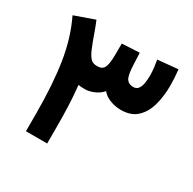

<svg xmlns="http://www.w3.org/2000/svg" viewBox="-149 -819 976 972"><g transform="rotate(30 339.5 -333.5)"><path d="M481 -333.5Q448.7 -333.5 417.7 -345.2Q386.7 -356.9 369.6 -378.9Q352.1 -357.9 324.2 -345.7Q296.4 -333.5 272 -333.5Q263.2 -333.5 252.4 -334Q241.7 -334.5 232.9 -336.4Q239.7 -269 241.7 -214.1Q243.7 -159.2 243.7 -99.6V0H119.6V-101.1Q119.6 -272.9 99.9 -398.4Q80.1 -523.9 30.3 -626.5L146.5 -667.5Q163.6 -626.5 174.3 -594.5Q185.1 -562.5 202.6 -521Q212.4 -498 225.8 -481.7Q239.3 -465.3 266.6 -465.3Q296.9 -465.3 306.9 -486.8Q316.9 -508.3 317.4 -555.7L317.9 -627L419.9 -632.3L422.9 -564.9Q425.3 -503.9 437.7 -484.6Q450.2 -465.3 477.1 -465.3Q496.6 -465.3 506.3 -479Q516.1 -492.7 519.5 -513.9Q522.9 -535.2 522.9 -557.6Q522.9 -581.5 519.8 -605.7Q516.6 -629.9 513.7 -646.5L631.8 -657.7Q637.2 -609.4 637.2 -564Q637.2 -503.4 622.8 -450.7Q608.4 -397.9 574.2 -365.7Q540 -333.5 481 -333.5Z"/></g></svg>

Font: Vazirmatn RD FD
Style: Bold
Weight: 700
Designer: Saber Rastikerdar
Foundry: Saber Rastikerdar
Version: Version 33.003